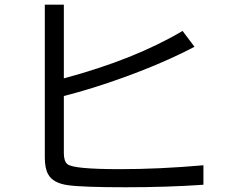

<svg xmlns="http://www.w3.org/2000/svg" viewBox="-20 -811 1039 818"><path d="M170.9 -791H252V-477.1Q553.7 -558.1 757.8 -679.2L808.6 -611.8Q679.7 -543.9 508.8 -481.9Q376 -433.6 252 -401.9V-159.2Q252 -123.5 267.6 -111.3Q293.9 -90.3 490.2 -90.3Q659.2 -90.3 846.7 -106.9V-23.9Q694.3 -13.2 514.6 -13.2Q332 -13.2 269.5 -22Q206.1 -30.8 185.5 -67.9Q170.9 -93.3 170.9 -140.1Z"/></svg>

Font: UDEV Gothic 35
Style: Regular
Weight: 400
Version: v2.1.0; ttfautohint (v1.8.4.7-5d5b-dirty) -l 6 -r 45 -G 200 